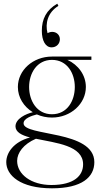

<svg xmlns="http://www.w3.org/2000/svg" viewBox="-20 -807 551 1042"><path d="M262 -169C364 -169 446 -244 446 -335C446 -399 405 -455 346 -482H476V-500H263H262C159 -500 77 -426 77 -335C77 -278 109 -228 158 -198C120 -189 65 -163 64 -122C64 -90 97 -73 143 -61C53 -37 14 23 14 73C14 144 90 215 262 215C425 215 492 154 492 73C492 -102 109 -66 108 -137C107 -164 152 -179 180 -186C205 -175 233 -169 262 -169ZM262 -187C180 -187 138 -260 138 -335C138 -409 180 -482 262 -482C345 -482 386 -409 386 -335C386 -260 345 -187 262 -187ZM297 -775 291 -787C231 -753 207 -703 207 -640C207 -586 227 -550 260 -550C287 -550 305 -570 305 -594C305 -618 286 -634 264 -634C255 -634 247 -632 238 -627C224 -679 239 -740 297 -775ZM73 66C73 23 107 -25 175 -54C283 -31 431 -18 431 85C431 145 384 197 259 197C149 197 73 139 73 66Z"/></svg>

Font: Sprat Condensed Light
Style: Regular
Weight: 300
Width: 3
Designer: Ethan Nakache
Foundry: Collletttivo
Version: Version 2.000;Glyphs 3.2 (3217)